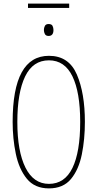

<svg xmlns="http://www.w3.org/2000/svg" viewBox="-20 -1033 540 1063"><path d="M363 -989V-1013H135V-989ZM276 -867Q276 -879 271 -889.5Q266 -900 249 -900Q234 -900 228.5 -889.5Q223 -879 223 -867Q223 -855 228.5 -844.5Q234 -834 249 -834Q276 -834 276 -867ZM450 -358Q450 -517 405.5 -620.5Q361 -724 251 -724Q50 -724 50 -358Q50 -266 67.5 -181.5Q85 -97 128.5 -43.5Q172 10 251 10Q330 10 373 -42Q416 -94 433 -178Q450 -262 450 -358ZM76 -358Q76 -520 119 -609.5Q162 -699 251 -699Q338 -699 381 -610.5Q424 -522 424 -358Q424 -191 381 -103Q338 -15 251 -15Q166 -15 121 -105Q76 -195 76 -358Z"/></svg>

Font: Noto Sans Mono UI Condensed Thin
Style: Regular
Weight: 250
Width: 3
Designer: Monotype Design team
Foundry: Monotype Imaging Inc.
Version: 1.000